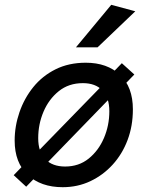

<svg xmlns="http://www.w3.org/2000/svg" viewBox="-20 -770 615 799"><path d="M337 -509Q426 -509 479.5 -458.5Q533 -408 533 -315Q533 -246 511 -187.5Q489 -129 449 -85Q409 -41 356 -16Q303 9 241 9Q150 9 95.5 -42Q41 -93 41 -185Q41 -245 61 -303Q81 -361 118.5 -407.5Q156 -454 211 -481.5Q266 -509 337 -509ZM251 -77Q308 -77 349 -110Q390 -143 412.5 -195.5Q435 -248 435 -307Q435 -364 406 -394Q377 -424 325 -424Q266 -424 224.5 -390.5Q183 -357 161 -305Q139 -253 139 -195Q139 -138 168.5 -107.5Q198 -77 251 -77ZM89 7 37 -41 94 -100 141 -143 398 -407 430 -448 487 -507 539 -460 482 -401 434 -358 178 -94 146 -52ZM296 -573 443 -750 543 -723 386 -573Z"/></svg>

Font: Livvic Medium
Style: Italic
Weight: 500
Italic angle: -10°
Designer: Jacques Le Bailly, Baron von Fonthausen
Version: Version 1.001; ttfautohint (v1.8.2)